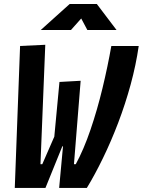

<svg xmlns="http://www.w3.org/2000/svg" viewBox="-20 -918 698 938"><path d="M269 0 289.1 -217.3H242.2L270.5 -517.6L374 -523.4L341.3 -115.7H350.1Q389.2 -187.5 422.1 -284.2Q455.1 -380.9 480.7 -487.1Q506.3 -593.3 523.9 -693.4H657.7Q644.5 -601.1 618.4 -505.4Q592.3 -409.7 557.4 -318.1Q522.5 -226.6 482.9 -145.3Q443.4 -64 404.3 0ZM52.2 0 78.1 -693.4 201.2 -699.2 177.7 -115.7H186.5L280.3 -330.6L321.8 -203.1H232.4L306.2 -256.8L202.1 0ZM179.2 -771.5 320.3 -898.4H453.1L549.3 -771.5H406.7L370.6 -839.4H387.2L326.7 -771.5Z"/></svg>

Font: Cascadia Code PL
Style: Italic
Weight: 400
Italic angle: -10°
Monospace: yes
Designer: Aaron Bell
Foundry: Saja Typeworks
Version: Version 2404.023